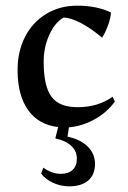

<svg xmlns="http://www.w3.org/2000/svg" viewBox="-20 -438 452 677"><path d="M223 11 218 44Q263 53 289 78.5Q315 104 315 140Q315 178 291 198.5Q267 219 224 219Q194 219 167 206.5Q140 194 125 174L133 153Q146 163 162 169Q178 175 194 175Q221 175 236 161Q251 147 251 122Q251 95 231.5 76.5Q212 58 175 50L185 10Q116 2 79 -50Q42 -102 42 -191Q42 -257 68.5 -308.5Q95 -360 143 -389Q191 -418 252 -418Q322 -418 371 -394Q371 -377 361.5 -350.5Q352 -324 340 -305Q300 -339 264 -357.5Q228 -376 204 -376Q174 -359 154 -315.5Q134 -272 134 -220Q134 -134 161.5 -97Q189 -60 253 -60Q326 -60 377 -97L385 -80Q358 -42 314 -17.5Q270 7 223 11Z"/></svg>

Font: Mirza
Style: Regular
Weight: 400
Designer: Arabic design by Kourosh Beigpour, Latin design by Eduardo Tunni, engineering by Lasse Fister
Version: Version 1.0010g